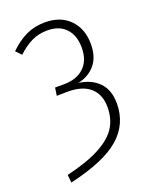

<svg xmlns="http://www.w3.org/2000/svg" viewBox="-145 -773 741 937"><g transform="rotate(-20 225.0 -304.5)"><path d="M381 -518Q381 -452 348.5 -412.5Q316 -373 259 -360Q323 -352 362 -312.5Q401 -273 401 -202Q401 -96 322 -26.5Q243 43 60 85L56 44Q166 18 231 -17Q296 -52 324 -96.5Q352 -141 352 -201Q352 -267 311 -303Q270 -339 192 -338L138 -337L144 -378H190Q256 -378 294.5 -414Q333 -450 333 -517Q333 -580 299 -616.5Q265 -653 203 -653Q159 -653 122 -635.5Q85 -618 48 -583L21 -611Q64 -653 108 -673.5Q152 -694 205 -694Q287 -694 334 -645.5Q381 -597 381 -518Z"/></g></svg>

Font: Fira Sans Condensed ExtraLight
Style: Regular
Weight: 275
Width: 3
Designer: Carrois Corporate & Edenspiekermann AG
Foundry: Carrois Corporate GbR & Edenspiekermann AG
Version: Version 4.203